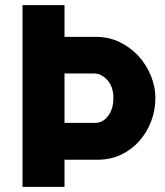

<svg xmlns="http://www.w3.org/2000/svg" viewBox="-20 -730 645 750"><path d="M355 -586Q406 -586 448.5 -565Q491 -544 521.5 -510.5Q552 -477 569.5 -434Q587 -391 587 -347Q587 -300 570.5 -256.5Q554 -213 524.5 -179.5Q495 -146 453.5 -126Q412 -106 361 -106H232V0H68V-710H232V-586ZM352 -250Q382 -250 402.5 -277.5Q423 -305 423 -347Q423 -391 399.5 -417Q376 -443 347 -443H232V-250Z"/></svg>

Font: Oxford Sans
Style: Regular
Weight: 800
Designer: Matt McInerney, Pablo Impallari, Rodrigo Fuenzalida
Foundry: Matt McInerney, Pablo Impallari, Rodrigo Fuenzalida
Version: Version 3.000g; ttfautohint (v1.5) -l 8 -r 28 -G 28 -x 14 -D